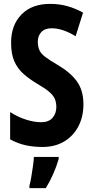

<svg xmlns="http://www.w3.org/2000/svg" viewBox="-20 -744 478 985"><path d="M408 -209Q408 -145 382 -95.5Q356 -46 309 -18Q262 10 198 10Q153 10 113 1.5Q73 -7 32 -29V-169Q71 -144 113 -130.5Q155 -117 191 -117Q230 -117 249.5 -139.5Q269 -162 269 -195Q269 -218 261.5 -236Q254 -254 233.5 -272Q213 -290 173 -313Q131 -338 100.5 -365Q70 -392 53.5 -429.5Q37 -467 37 -523Q36 -614 90 -669.5Q144 -725 240 -724Q284 -724 325.5 -712.5Q367 -701 406 -679L368 -558Q301 -599 245 -599Q210 -599 192 -579.5Q174 -560 174 -530Q174 -505 182 -487Q190 -469 211.5 -452.5Q233 -436 274 -412Q341 -373 374.5 -326.5Q408 -280 408 -209ZM281 72Q270 110 252.5 149.5Q235 189 215 221H131V208Q136 191 140.5 164Q145 137 149 109Q153 81 154 61H281Z"/></svg>

Font: Noto Sans ExtraCondensed
Style: Bold
Weight: 700
Width: 2
Designer: Monotype Design Team
Foundry: Monotype Imaging Inc.
Version: Version 2.013; ttfautohint (v1.8.4.7-5d5b)